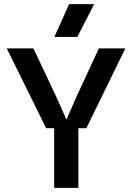

<svg xmlns="http://www.w3.org/2000/svg" viewBox="-20 -916 644 936"><path d="M13 -680H143L253 -447L303 -335H305L354 -447L462 -680H591L401 -291H362V0H244V-291H205ZM317 -896H439L357 -736H245Z"/></svg>

Font: CyStack Display SemiBold
Style: Regular
Weight: 600
Designer: Weizhong Zhang
Foundry: 本地遙控
Version: Version 1.000;Glyphs 3.1.2 (3151)